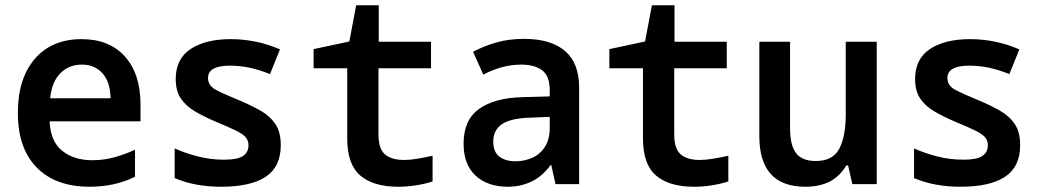

<svg xmlns="http://www.w3.org/2000/svg" viewBox="-20 -701 3981 731"><path d="M321 10Q192 10 120 -63Q48 -136 48 -271Q48 -402 112.5 -477Q177 -552 291 -552Q396 -552 455.5 -486Q515 -420 515 -302V-239H169Q172 -163 216.5 -127Q261 -91 332 -91Q375 -91 415 -102Q455 -113 494 -131V-28Q417 10 321 10ZM401 -327Q400 -388 370.5 -421.5Q341 -455 292 -455Q242 -455 209.5 -422Q177 -389 171 -327Z M822 10Q773 10 729 2Q685 -6 645 -23V-136Q682 -119 731 -106Q780 -93 834 -93Q884 -93 905 -107Q926 -121 926 -148Q926 -167 914.5 -179.5Q903 -192 876 -205Q849 -218 803 -237Q758 -256 723 -276.5Q688 -297 668.5 -326Q649 -355 649 -400Q649 -477 706 -514.5Q763 -552 858 -552Q956 -552 1046 -513L1008 -419Q965 -436 929 -443.5Q893 -451 855 -451Q772 -451 772 -404Q772 -375 802 -359Q832 -343 891 -319Q936 -300 971.5 -280Q1007 -260 1028 -229.5Q1049 -199 1049 -148Q1049 -66 991.5 -28Q934 10 822 10Z M1496 10Q1402 10 1352 -32.5Q1302 -75 1302 -174V-441H1174V-514L1310 -543L1336 -681H1422V-542H1621V-441H1421V-189Q1421 -134 1446 -113Q1471 -92 1518 -92Q1541 -92 1568 -96.5Q1595 -101 1627 -108V-10Q1562 10 1496 10Z M1914 10Q1836 10 1790.5 -32.5Q1745 -75 1745 -154Q1745 -244 1803.5 -286Q1862 -328 1967 -331L2073 -334V-357Q2073 -412 2044 -433.5Q2015 -455 1964 -455Q1927 -455 1890.5 -445Q1854 -435 1820 -417L1781 -504Q1823 -526 1870.5 -539.5Q1918 -553 1975 -553Q2077 -553 2131 -507Q2185 -461 2185 -367V0H2095L2079 -72H2076Q2043 -28 2002 -9Q1961 10 1914 10ZM1943 -87Q1977 -87 2007 -100.5Q2037 -114 2055 -142.5Q2073 -171 2073 -214V-256L1999 -253Q1925 -251 1891.5 -228.5Q1858 -206 1858 -162Q1858 -122 1881.5 -104.5Q1905 -87 1943 -87Z M2622 10Q2528 10 2478 -32.5Q2428 -75 2428 -174V-441H2300V-514L2436 -543L2462 -681H2548V-542H2747V-441H2547V-189Q2547 -134 2572 -113Q2597 -92 2644 -92Q2667 -92 2694 -96.5Q2721 -101 2753 -108V-10Q2688 10 2622 10Z M3046 10Q2871 10 2871 -183V-542H2988V-212Q2988 -149 3010.5 -118.5Q3033 -88 3086 -88Q3151 -88 3175.5 -135Q3200 -182 3200 -266V-542H3318V0H3225L3209 -71H3202Q3177 -29 3138.5 -9.5Q3100 10 3046 10Z M3637 10Q3588 10 3544 2Q3500 -6 3460 -23V-136Q3497 -119 3546 -106Q3595 -93 3649 -93Q3699 -93 3720 -107Q3741 -121 3741 -148Q3741 -167 3729.5 -179.5Q3718 -192 3691 -205Q3664 -218 3618 -237Q3573 -256 3538 -276.5Q3503 -297 3483.5 -326Q3464 -355 3464 -400Q3464 -477 3521 -514.5Q3578 -552 3673 -552Q3771 -552 3861 -513L3823 -419Q3780 -436 3744 -443.5Q3708 -451 3670 -451Q3587 -451 3587 -404Q3587 -375 3617 -359Q3647 -343 3706 -319Q3751 -300 3786.5 -280Q3822 -260 3843 -229.5Q3864 -199 3864 -148Q3864 -66 3806.5 -28Q3749 10 3637 10Z"/></svg>

Font: Noto Sans Mono SemiCondensed SemiBold
Style: Regular
Weight: 600
Width: 4
Designer: Monotype Design Team
Foundry: Monotype Imaging Inc.
Version: Version 2.014; ttfautohint (v1.8.4.7-5d5b)